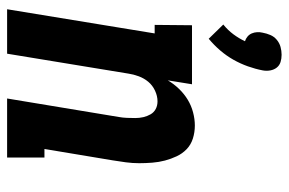

<svg xmlns="http://www.w3.org/2000/svg" viewBox="-156 -656 812 540"><g transform="rotate(90 250.0 -386.0)"><path d="M89 -567 49 -608Q65 -621 76.5 -636.5Q88 -652 96 -669Q89 -671 83 -676Q77 -681 74 -688Q71 -695 70.5 -703Q70 -711 72 -719Q74 -730 78.5 -740.5Q83 -751 92 -758.5Q101 -766 112 -769Q123 -772 134 -772Q145 -772 154.5 -769Q164 -766 170 -758.5Q176 -751 178 -740.5Q180 -730 178 -719Q174 -698 166.5 -677Q159 -656 148 -636.5Q137 -617 122 -599.5Q107 -582 89 -567ZM6 0 74 -415H50L51 -520H217L206 -452Q216 -469 230 -483.5Q244 -498 260.5 -508Q277 -518 296 -523Q315 -528 333 -528Q352 -528 369.5 -522.5Q387 -517 399.5 -505Q412 -493 419.5 -477Q427 -461 431.5 -444Q436 -427 437.5 -408.5Q439 -390 439 -371.5Q439 -353 436.5 -334Q434 -315 431 -297L399 -105H423V0H257L309 -314Q311 -325 311.5 -337Q312 -349 312 -360.5Q312 -372 309.5 -383Q307 -394 301.5 -403.5Q296 -413 286.5 -418Q277 -423 265 -423Q250 -423 235 -416Q220 -409 210 -397Q200 -385 194.5 -370Q189 -355 187 -341L131 0Z"/></g></svg>

Font: Iosevka Curly Slab Extrabold
Style: Italic
Weight: 800
Italic angle: -9°
Monospace: yes
Designer: Belleve Invis
Foundry: Belleve Invis
Version: Version 22.1.2; ttfautohint (v1.8.4)